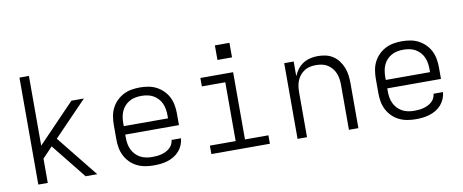

<svg xmlns="http://www.w3.org/2000/svg" viewBox="-65 -1013 3130 1299"><g transform="rotate(-10 1500.0 -363.5)"><path d="M110 0V-735H175V-256L429 -520H515L287 -284L515 0H435L250 -231L244 -239L175 -167V0Z M902 8Q873 8 844 3Q815 -2 788.5 -15Q762 -28 741 -49Q720 -70 706.5 -96.5Q693 -123 688 -152Q683 -181 683 -210V-310Q683 -339 688 -368Q693 -397 706 -423Q719 -449 740 -470Q761 -491 787 -504.5Q813 -518 842 -523Q871 -528 900 -528Q929 -528 958 -523Q987 -518 1013 -504.5Q1039 -491 1060 -470Q1081 -449 1094 -423Q1107 -397 1112 -368Q1117 -339 1117 -310V-231H748V-210Q748 -189 751.5 -168Q755 -147 764 -128Q773 -109 787.5 -93.5Q802 -78 820.5 -68Q839 -58 860 -54Q881 -50 902 -50Q918 -50 934 -51.5Q950 -53 965.5 -57Q981 -61 995.5 -68Q1010 -75 1022 -85.5Q1034 -96 1041.5 -110.5Q1049 -125 1050 -141H1115Q1113 -117 1103.5 -94.5Q1094 -72 1078 -54Q1062 -36 1041 -23.5Q1020 -11 997 -4Q974 3 950 5.5Q926 8 902 8ZM1052 -289V-310Q1052 -331 1048.5 -352Q1045 -373 1036.5 -392Q1028 -411 1013.5 -426.5Q999 -442 981 -452Q963 -462 942 -466Q921 -470 900 -470Q879 -470 858 -466Q837 -462 819 -452Q801 -442 786.5 -426.5Q772 -411 763.5 -392Q755 -373 751.5 -352Q748 -331 748 -310V-289Z M1299 0V-58H1476V-462H1315V-520H1540V-58H1701V0ZM1550 -620H1450V-720H1550Z M1891 0V-520H1956V-419Q1966 -444 1982.5 -465.5Q1999 -487 2021.5 -501.5Q2044 -516 2070.5 -522Q2097 -528 2123 -528Q2150 -528 2177 -522Q2204 -516 2226.5 -501Q2249 -486 2265.5 -464Q2282 -442 2292 -416.5Q2302 -391 2305.5 -364Q2309 -337 2309 -310V0H2244V-310Q2244 -330 2241 -350.5Q2238 -371 2230 -390Q2222 -409 2209 -424.5Q2196 -440 2178.5 -451Q2161 -462 2140.5 -466Q2120 -470 2100 -470Q2080 -470 2059.5 -466Q2039 -462 2021.5 -451Q2004 -440 1991 -424.5Q1978 -409 1970 -390Q1962 -371 1959 -350.5Q1956 -330 1956 -310V0Z M2702 8Q2673 8 2644 3Q2615 -2 2588.5 -15Q2562 -28 2541 -49Q2520 -70 2506.5 -96.5Q2493 -123 2488 -152Q2483 -181 2483 -210V-310Q2483 -339 2488 -368Q2493 -397 2506 -423Q2519 -449 2540 -470Q2561 -491 2587 -504.5Q2613 -518 2642 -523Q2671 -528 2700 -528Q2729 -528 2758 -523Q2787 -518 2813 -504.5Q2839 -491 2860 -470Q2881 -449 2894 -423Q2907 -397 2912 -368Q2917 -339 2917 -310V-231H2548V-210Q2548 -189 2551.5 -168Q2555 -147 2564 -128Q2573 -109 2587.5 -93.5Q2602 -78 2620.5 -68Q2639 -58 2660 -54Q2681 -50 2702 -50Q2718 -50 2734 -51.5Q2750 -53 2765.5 -57Q2781 -61 2795.5 -68Q2810 -75 2822 -85.5Q2834 -96 2841.5 -110.5Q2849 -125 2850 -141H2915Q2913 -117 2903.5 -94.5Q2894 -72 2878 -54Q2862 -36 2841 -23.5Q2820 -11 2797 -4Q2774 3 2750 5.5Q2726 8 2702 8ZM2852 -289V-310Q2852 -331 2848.5 -352Q2845 -373 2836.5 -392Q2828 -411 2813.5 -426.5Q2799 -442 2781 -452Q2763 -462 2742 -466Q2721 -470 2700 -470Q2679 -470 2658 -466Q2637 -462 2619 -452Q2601 -442 2586.5 -426.5Q2572 -411 2563.5 -392Q2555 -373 2551.5 -352Q2548 -331 2548 -310V-289Z"/></g></svg>

Font: Iosevka SS04 Light Extended
Style: Regular
Weight: 300
Width: 7
Monospace: yes
Designer: Belleve Invis
Foundry: Belleve Invis
Version: Version 19.0.0; ttfautohint (v1.8.4)